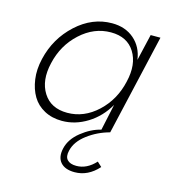

<svg xmlns="http://www.w3.org/2000/svg" viewBox="-107 -584 811 897"><g transform="rotate(15 298.0 -136.0)"><path d="M335.4 192.4Q386.2 192.4 427.7 147L449.7 167.5Q399.9 223.1 335 223.1Q288.1 223.1 266.6 198Q245.1 172.9 255.4 128.9Q266.1 82.5 311.3 46.4Q356.4 10.3 405.3 -1.5L432.6 -128.4Q397 -65.9 338.4 -29.5Q279.8 6.8 215.8 6.8Q167.5 6.8 130.4 -13.2Q93.3 -33.2 72.8 -67.6Q52.2 -102.1 45.7 -148.7Q39.1 -195.3 51.8 -249Q76.2 -353 153.3 -423.8Q230.5 -494.6 325.7 -494.6Q390.1 -494.6 432.6 -457.8Q475.1 -420.9 483.4 -359.9L513.2 -487.8H560.5L448.2 0Q389.6 15.6 342.3 51.3Q294.9 86.9 284.7 132.3Q277.3 162.1 291 177.2Q304.7 192.4 335.4 192.4ZM230 -36.1Q311 -36.1 376 -96.7Q440.9 -157.2 461.4 -249Q482.4 -336.4 446.5 -394.3Q410.6 -452.1 331.5 -452.1Q250 -452.1 184.1 -391.6Q118.2 -331.1 97.7 -240.2Q77.1 -152.8 113.8 -94.5Q150.4 -36.1 230 -36.1Z"/></g></svg>

Font: HK Grotesk Light Legacy Italic
Style: Regular
Weight: 300
Italic angle: -13°
Designer: Alfredo Marco Pradil
Foundry: Hanken Design Co.
Version: Version 2.022;PS 002.022;hotconv 1.0.88;makeotf.lib2.5.64775